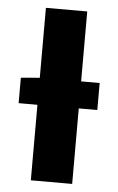

<svg xmlns="http://www.w3.org/2000/svg" viewBox="-49 -686 444 722"><g transform="rotate(5 172.5 -325.5)"><path d="M95 0H251V-285H321V-387H251V-651H95V-387L24 -381V-285H95Z"/></g></svg>

Font: Source Sans Pro
Style: Bold
Weight: 700
Designer: Paul D. Hunt
Foundry: Adobe Systems Incorporated
Version: Version 3.006;hotconv 1.0.111;makeotfexe 2.5.65597